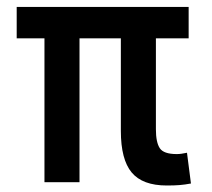

<svg xmlns="http://www.w3.org/2000/svg" viewBox="-20 -538 626 567"><path d="M472.7 9.8Q400.9 9.8 368.9 -28.6Q336.9 -66.9 336.9 -151.4V-424.8H214.8V0H111.3V-424.8H29.3V-517.6H537.1V-424.8H440.4V-156.2Q440.4 -117.7 451.9 -100.3Q463.4 -83 502 -83Q508.8 -83 515.9 -84Q522.9 -85 532.2 -86.9L543.9 3.9Q525.9 7.3 510.7 8.5Q495.6 9.8 472.7 9.8Z"/></svg>

Font: Cascadia Code NF
Style: Regular
Weight: 400
Monospace: yes
Designer: Aaron Bell
Foundry: Saja Typeworks
Version: Version 2404.023; ttfautohint (v1.8.4)